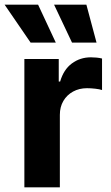

<svg xmlns="http://www.w3.org/2000/svg" viewBox="-43 -797 472 817"><path d="M60.7 0V-545.9H207V-450H212.9Q227.7 -501.1 262.9 -527.1Q298.1 -553.1 343.8 -553.1Q355.1 -553.1 368.2 -551.9Q381.2 -550.6 391.2 -548V-413.9Q380.7 -417.5 361.9 -419.6Q343.1 -421.7 327.1 -421.7Q294 -421.7 267.8 -407.3Q241.5 -392.9 226.6 -367.4Q211.7 -342 211.7 -308.4V0ZM87.3 -615.6 -23.4 -777.1H119.1L194.5 -615.6ZM263.5 -615.6 187.1 -777.1H324.6L367.8 -615.6Z"/></svg>

Font: Inter
Style: Regular
Weight: 400
Designer: Rasmus Andersson
Foundry: rsms
Version: Version 4.000;git-8c9346024